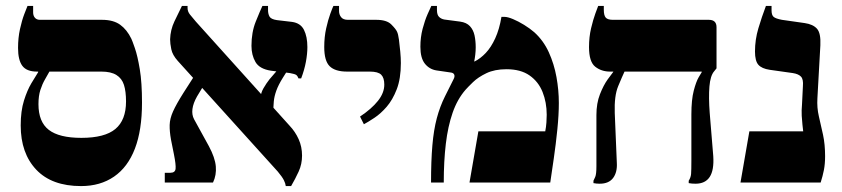

<svg xmlns="http://www.w3.org/2000/svg" viewBox="-20 -617 2846 649"><path d="M254 12Q155 12 102.5 -43.5Q50 -99 50 -193Q50 -242 61 -277Q72 -312 86 -335.5Q100 -359 109 -373V-407H147V-375Q141 -364 132 -348.5Q123 -333 116.5 -313Q110 -293 110 -265Q110 -205 145 -178Q180 -151 255 -151Q334 -151 370 -181Q406 -211 406 -274Q406 -308 399 -330Q392 -352 373.5 -363.5Q355 -375 323 -375H105Q70 -375 55.5 -394.5Q41 -414 41 -455Q41 -489 47.5 -518.5Q54 -548 62 -569Q70 -590 73 -597H92V-575Q92 -564 98 -557Q104 -550 115 -550H325Q363 -550 386 -533.5Q409 -517 424 -486Q427 -480 436 -454Q445 -428 452.5 -383Q460 -338 460 -270Q460 -177 436 -114.5Q412 -52 365.5 -20Q319 12 254 12Z M946 12Q945 3 939.5 -8Q934 -19 919 -37L581 -411Q563 -431 559 -450.5Q555 -470 555 -484Q556 -516 569.5 -544.5Q583 -573 595 -597H614V-590Q614 -578 622 -568Q630 -558 642 -544L959 -192Q978 -172 989.5 -146.5Q1001 -121 1001 -91Q1001 -62 989.5 -37Q978 -12 964 12ZM537 0V-33H556Q572 -33 573.5 -46.5Q575 -60 568 -95L558 -145Q553 -173 553.5 -194.5Q554 -216 565 -240.5Q576 -265 600 -303L643 -370L672 -334L646 -291Q633 -268 630.5 -248.5Q628 -229 636 -214L686 -123Q707 -84 709.5 -54.5Q712 -25 700 0ZM904 -239 861 -286Q861 -302 870.5 -318.5Q880 -335 891 -349L916 -378L948 -373L936 -354Q921 -330 914 -310.5Q907 -291 905.5 -274Q904 -257 904 -239ZM989 -352Q986 -360 981.5 -363.5Q977 -367 960 -370L896 -378Q857 -384 843.5 -407.5Q830 -431 830 -462Q830 -508 844.5 -544Q859 -580 867 -597H886V-583Q886 -570 891 -561Q896 -552 916 -549L967 -543Q996 -539 1007.5 -516Q1019 -493 1019 -458Q1019 -435 1014 -408Q1009 -381 998 -352Z M1210 -197 1197 -223Q1236 -249 1257.5 -276Q1279 -303 1279 -331Q1279 -354 1268.5 -364.5Q1258 -375 1230 -375H1153Q1113 -375 1094.5 -393Q1076 -411 1076 -458Q1076 -492 1082.5 -521Q1089 -550 1096.5 -570.5Q1104 -591 1107 -597H1126V-580Q1126 -568 1133 -559Q1140 -550 1156 -550H1252Q1287 -550 1302.5 -534.5Q1318 -519 1322 -510Q1326 -502 1328.5 -483Q1331 -464 1333 -442.5Q1335 -421 1335 -404Q1335 -351 1321 -315Q1307 -279 1287 -256Q1267 -233 1246 -219Q1225 -205 1210 -197Z M1437 0Q1437 -73 1441.5 -125.5Q1446 -178 1456.5 -217.5Q1467 -257 1484 -291L1513 -349Q1518 -358 1515.5 -364.5Q1513 -371 1503 -372L1455 -379Q1431 -383 1416 -402Q1401 -421 1401 -459Q1401 -491 1408.5 -519.5Q1416 -548 1425.5 -569.5Q1435 -591 1438 -597H1457V-583Q1457 -567 1464 -560Q1471 -553 1482 -551L1535 -544Q1557 -541 1568.5 -528.5Q1580 -516 1584 -497.5Q1588 -479 1588 -457Q1588 -445 1586.5 -432Q1585 -419 1583 -410L1584 -409Q1604 -419 1622 -438Q1640 -457 1654 -487.5Q1668 -518 1675 -560H1685Q1696 -560 1714 -552.5Q1732 -545 1751.5 -533Q1771 -521 1786 -508Q1817 -480 1835 -440.5Q1853 -401 1861 -356.5Q1869 -312 1869 -269Q1869 -230 1864 -180Q1859 -130 1852 -82Q1845 -34 1840 0H1567L1597 -173H1823Q1826 -188 1827 -203Q1828 -218 1828 -229Q1828 -271 1814 -306Q1800 -341 1770 -362Q1740 -383 1692 -383Q1652 -383 1624 -369.5Q1596 -356 1579 -339.5Q1562 -323 1554 -314Q1526 -282 1510 -236Q1494 -190 1487 -131Q1480 -72 1480 0Z M2331 4Q2325 4 2319 3.5Q2313 3 2308 2V-6Q2315 -17 2316 -29Q2317 -41 2317 -75V-230Q2317 -280 2325 -310.5Q2333 -341 2341.5 -355.5Q2350 -370 2352 -373V-375H2042Q2013 -375 1992 -391.5Q1971 -408 1971 -458Q1971 -492 1978 -521.5Q1985 -551 1992.5 -571.5Q2000 -592 2002 -597H2021V-584Q2021 -565 2027.5 -557.5Q2034 -550 2052 -550H2376Q2402 -550 2402 -525V-386L2394 -376Q2381 -361 2378 -324.5Q2375 -288 2379 -235L2391 -89Q2394 -42 2379 -19Q2364 4 2331 4ZM2007 4Q2002 4 1996.5 3.5Q1991 3 1986 2V-6Q1988 -10 1992 -19Q1996 -28 1996 -55V-228Q1996 -268 2008 -298.5Q2020 -329 2034 -348.5Q2048 -368 2053 -374V-397H2091V-375Q2083 -358 2069.5 -325.5Q2056 -293 2058 -235L2065 -67Q2067 -35 2052.5 -15.5Q2038 4 2007 4Z M2483 0 2513 -173H2695Q2694 -182 2692.5 -195Q2691 -208 2690 -225.5Q2689 -243 2691 -265L2694 -326Q2696 -349 2687.5 -358Q2679 -367 2660 -370L2582 -381Q2555 -385 2543.5 -398Q2532 -411 2532 -443Q2532 -483 2543.5 -521.5Q2555 -560 2569 -597H2588V-582Q2588 -566 2595 -560Q2602 -554 2623 -550L2700 -539Q2728 -535 2741.5 -520Q2755 -505 2753 -464L2743 -285Q2741 -253 2748 -223.5Q2755 -194 2762 -161.5Q2769 -129 2769 -89Q2769 -63 2765 -42.5Q2761 -22 2754 0Z"/></svg>

Font: Frank Ruhl Libre ExtraBold
Style: Regular
Weight: 800
Designer: Yanek Iontef
Foundry: Fontef
Version: Version 6.003;gftools[0.9.30]